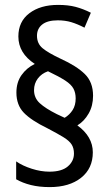

<svg xmlns="http://www.w3.org/2000/svg" viewBox="-20 -782 453 784"><path d="M47 -404Q47 -446 68 -475.5Q89 -505 122 -521Q55 -565 55 -633Q55 -694 100 -728Q145 -762 217 -762Q258 -762 288.5 -754Q319 -746 351 -730L325 -669Q296 -684 271 -691.5Q246 -699 216 -699Q174 -699 152.5 -682Q131 -665 131 -636Q131 -604 154 -585Q177 -566 228 -542Q292 -513 326 -480Q360 -447 360 -391Q360 -350 342 -318.5Q324 -287 296 -270Q359 -224 359 -160Q359 -94 311 -56Q263 -18 183 -18Q140 -18 106 -26.5Q72 -35 46 -50V-123Q72 -105 109.5 -93Q147 -81 182 -81Q232 -81 257 -102.5Q282 -124 282 -155Q282 -177 272.5 -192Q263 -207 239.5 -221.5Q216 -236 174 -258Q108 -290 77.5 -321.5Q47 -353 47 -404ZM119 -414Q119 -382 142.5 -360.5Q166 -339 212 -316L244 -301Q264 -313 276.5 -332.5Q289 -352 289 -380Q289 -403 280 -420Q271 -437 246.5 -453Q222 -469 176 -491Q150 -482 134.5 -461.5Q119 -441 119 -414Z"/></svg>

Font: Noto Sans Myanmar Condensed
Style: Regular
Weight: 400
Width: 3
Designer: Monotype Design Team
Foundry: Monotype Imaging Inc.
Version: Version 2.107; ttfautohint (v1.8.4.7-5d5b)